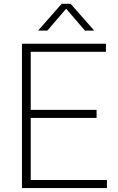

<svg xmlns="http://www.w3.org/2000/svg" viewBox="-20 -964 604 984"><path d="M92.5 0V-740H523V-698.5H137.5V-41.5H528V0ZM123.5 -359.5V-401H475V-359.5ZM175 -807 296 -944.5H342L463 -807H415.5L312 -927.5H326L222.5 -807Z"/></svg>

Font: Encode Sans Condensed Thin ExtraLight
Style: Regular
Weight: 250
Version: Version 3.002